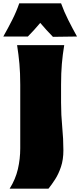

<svg xmlns="http://www.w3.org/2000/svg" viewBox="-67 -985 484 1157"><path d="M-9 152Q26.5 95.5 40.8 34Q55 -27.5 55 -91V-474Q55 -545.5 50 -600.5Q45 -655.5 36 -713H320Q310.5 -655.5 305.8 -600.5Q301 -545.5 301 -474V-367Q301 -292 308 -219.8Q315 -147.5 315 -79Q315 -23 300.5 20.2Q286 63.5 265 96Q244 128.5 225 152ZM-47 -765Q-19 -814.5 6.5 -864.8Q32 -915 49 -965H301Q319 -915 344.2 -864.8Q369.5 -814.5 397 -765L252 -763Q211.5 -804.5 175.5 -847Q140 -804.5 101 -765Z"/></svg>

Font: Commissioner Flair Black
Style: Regular
Weight: 900
Designer: Kostas Bartsokas
Foundry: Kostas Bartsokas
Version: Version 1.000; ttfautohint (v1.8.3)